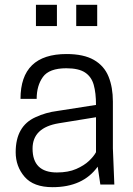

<svg xmlns="http://www.w3.org/2000/svg" viewBox="-20 -765 552 796"><path d="M198 11Q119 11 82 -32Q45 -75 45 -134Q45 -242 127 -279Q170 -299 218 -305L378 -330Q378 -380 368.5 -413.5Q359 -447 332.5 -464.5Q306 -482 255 -482Q184 -482 158 -446Q132 -410 132 -355H65Q65 -541 256 -541Q327 -541 369.5 -516.5Q412 -492 430 -447.5Q448 -403 448 -344V-150L454 0H396L385 -74Q324 11 198 11ZM216 -50Q263 -50 296 -64.5Q329 -79 349 -98Q369 -117 378 -134V-279L224 -254Q115 -236 115 -149Q115 -50 216 -50ZM216 -657H129V-745H216ZM383 -657H296V-745H383Z"/></svg>

Font: Tanohe Sans
Style: Regular
Weight: 400
Designer: Village Type and Design LLC & Cristiano Sobral
Foundry: Cooper Hewitt Smithsonian Design Museum
Version: Version 1.00;September 29, 2021;FontCreator 13.0.0.2655 64-b